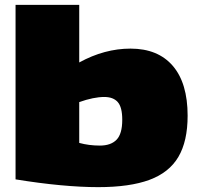

<svg xmlns="http://www.w3.org/2000/svg" viewBox="-20 -760 815 790"><path d="M44 -22V-740H306V-503Q410 -560 517 -560Q630 -560 691 -489Q752 -418 752 -284Q752 -179 714 -114.5Q676 -50 595 -20Q514 10 384 10Q314 10 228 2Q142 -6 44 -22ZM306 -172Q346 -161 391 -161Q436 -161 459.5 -185Q483 -209 483 -267Q483 -319 464.5 -340Q446 -361 409 -361Q366 -361 306 -340Z"/></svg>

Font: Georama Expanded Black
Style: Regular
Weight: 900
Width: 7
Designer: Jean-Baptiste Levee
Foundry: Production Type
Version: Version 1.000